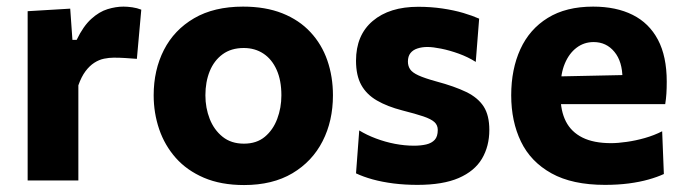

<svg xmlns="http://www.w3.org/2000/svg" viewBox="-20 -532 2018 566"><path d="M61.5 0Q61.5 -53.5 61.5 -103.8Q61.5 -154 61.5 -216V-266Q61.5 -323.5 61.5 -381.5Q61.5 -439.5 61.5 -499L187 -506.5L193.5 -414.5H206Q225.5 -455 249 -476.2Q272.5 -497.5 297 -505Q321.5 -512.5 344 -512.5Q355.5 -512.5 369.8 -510.5Q384 -508.5 396.5 -503.5L383.5 -358.5Q364 -360 348.5 -361Q333 -362 315.5 -362Q301.5 -362 286.8 -359Q272 -356 258 -347Q244 -338 232 -322Q220 -306 211 -280.5V-208Q211 -152 211 -102.8Q211 -53.5 211 0Z M699.5 13.5Q631.5 13.5 581.2 -8Q531 -29.5 498.2 -66.5Q465.5 -103.5 449.2 -151.2Q433 -199 433 -251Q433 -325.5 463.2 -384.8Q493.5 -444 552.2 -478.2Q611 -512.5 696.5 -512.5Q762.5 -512.5 812.2 -492.8Q862 -473 895.2 -437.2Q928.5 -401.5 945 -353.8Q961.5 -306 961.5 -251Q961.5 -175.5 931 -115.8Q900.5 -56 842 -21.2Q783.5 13.5 699.5 13.5ZM699 -108.5Q736.5 -108.5 760.8 -128.8Q785 -149 797.2 -181.5Q809.5 -214 809.5 -251Q809.5 -295 795.5 -326.2Q781.5 -357.5 756.5 -374Q731.5 -390.5 698.5 -390.5Q661.5 -390.5 636.2 -372Q611 -353.5 598.2 -322Q585.5 -290.5 585.5 -251Q585.5 -214 598.2 -181.5Q611 -149 636.2 -128.8Q661.5 -108.5 699 -108.5Z M1210.5 13Q1173.5 13 1140 8.8Q1106.5 4.5 1078.5 -3.2Q1050.5 -11 1029.5 -21L1039 -147.5Q1061 -134 1088.2 -123.8Q1115.5 -113.5 1144.2 -108Q1173 -102.5 1200.5 -102.5Q1220.5 -102.5 1236.5 -106.2Q1252.5 -110 1261.5 -119.8Q1270.5 -129.5 1270.5 -149Q1270.5 -163 1260.8 -172Q1251 -181 1228.2 -188.8Q1205.5 -196.5 1166 -206.5Q1121.5 -218 1091 -235.8Q1060.5 -253.5 1045 -281.5Q1029.5 -309.5 1029.5 -353Q1029.5 -428.5 1078.8 -470.2Q1128 -512 1213 -512Q1250 -512 1284 -507Q1318 -502 1345.8 -493.8Q1373.5 -485.5 1392.5 -477L1382.5 -349.5Q1359.5 -364 1332.5 -373.8Q1305.5 -383.5 1280.8 -388.5Q1256 -393.5 1240 -393.5Q1224 -393.5 1210.8 -389.2Q1197.5 -385 1190 -375.5Q1182.5 -366 1182.5 -350.5Q1182.5 -337.5 1189 -327.8Q1195.5 -318 1213.5 -309.8Q1231.5 -301.5 1266 -292Q1320 -277.5 1354.5 -260.8Q1389 -244 1405.8 -218Q1422.5 -192 1422.5 -149Q1422.5 -101 1400.8 -64.2Q1379 -27.5 1332.2 -7.2Q1285.5 13 1210.5 13Z M1763.5 13Q1667 13 1605.8 -21Q1544.5 -55 1515.8 -114.5Q1487 -174 1487 -251Q1487 -328 1514 -387Q1541 -446 1594.8 -479.2Q1648.5 -512.5 1728.5 -512.5Q1796.5 -512.5 1845 -488.2Q1893.5 -464 1919.5 -415Q1945.5 -366 1945.5 -291.5Q1945.5 -271.5 1944.5 -256Q1943.5 -240.5 1941 -225L1813 -273.5Q1814 -280 1814.5 -287Q1815 -294 1815 -300Q1815 -350.5 1791.2 -379.2Q1767.5 -408 1730 -408Q1701.5 -408 1679.5 -391.2Q1657.5 -374.5 1645 -344.5Q1632.5 -314.5 1632.5 -273V-248.5Q1632.5 -205 1648.2 -174Q1664 -143 1697 -126.5Q1730 -110 1781.5 -110Q1801.5 -110 1827.8 -113.8Q1854 -117.5 1881.2 -125.2Q1908.5 -133 1932 -145L1937 -19Q1917.5 -10 1891.8 -2.8Q1866 4.5 1833.5 8.8Q1801 13 1763.5 13ZM1544.5 -225V-305L1854 -311.5L1941 -287V-225Z"/></svg>

Font: Commissioner Thin
Style: Bold
Weight: 700
Version: Version 1.001;gftools[0.9.23]